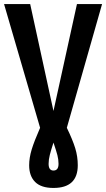

<svg xmlns="http://www.w3.org/2000/svg" viewBox="-22 -711 524 948"><path d="M308 -80Q337 -20 349.5 21Q362 62 362 105Q362 217 242 217Q181 217 151.5 187.5Q122 158 122 105Q122 68 134.5 27Q147 -14 176 -80L-2 -691H127L242 -163L358 -691H482ZM242 -7Q230 30 224 53.5Q218 77 218 98Q218 131 242 131Q267 131 267 98Q267 77 261.5 55.5Q256 34 242 -7Z"/></svg>

Font: Fira Sans Extra Condensed Medium
Style: Regular
Weight: 500
Width: 1
Designer: Carrois Corporate & Edenspiekermann AG
Foundry: Carrois Corporate GbR & Edenspiekermann AG
Version: Version 4.203